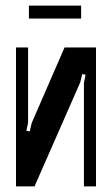

<svg xmlns="http://www.w3.org/2000/svg" viewBox="-20 -664 395 684"><path d="M322 -495V0H279V-369L285 -398L273 -400L266 -371L103 0H37V-495H80V-227L74 -198L86 -196L93 -226L210 -495ZM269 -598H83V-644H269Z"/></svg>

Font: Moniqa ExtBd Paragraph
Style: Regular
Weight: 800
Designer: Rajesh Rajput
Foundry: Rajesh Rajput
Version: Version 1.000